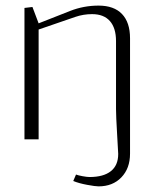

<svg xmlns="http://www.w3.org/2000/svg" viewBox="-20 -495 546 682"><path d="M66.9 0V-466.8L95.2 -470.2L117.2 -412.1L229 -456.1Q277.3 -475.1 330.1 -475.1Q384.8 -475.1 413.3 -445.3Q441.9 -415.5 441.9 -358.9V50.8Q441.9 103 411.1 135Q380.4 167 330.1 167Q318.8 167 289.6 161.6Q260.3 156.2 240.2 147.9L250 125Q257.3 127.9 273.4 130.9Q289.6 133.8 297.9 133.8Q347.7 133.8 373.8 113Q399.9 92.3 399.9 51.8Q399.9 46.4 396 -18.3Q392.1 -83 392.1 -107.9V-349.1Q392.1 -395.5 370.4 -420.2Q348.6 -444.8 307.1 -444.8Q276.4 -444.8 248 -435.1L117.2 -390.1V0Z"/></svg>

Font: Resagokr
Style: Light
Weight: 300
Designer: gluk
Foundry: gluk
Version: Version 0.95